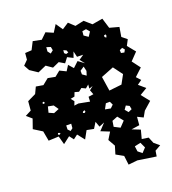

<svg xmlns="http://www.w3.org/2000/svg" viewBox="-113 -645 848 946"><g transform="rotate(-15 310.5 -172.0)"><path d="M473 200 426 209 416 162 376 144 385 101 361 66 380 28 334 14 363 -23 336 -9 323 -37 307 -5 270 -9 251 34 219 0 198 19 179 -2 145 29 129 -14 76 -7 62 -58 15 -82 28 -133 -1 -154 29 -173V-221L71 -246L84 -281L122 -278L151 -306L190 -302L216 -327L250 -314L265 -343L289 -320L315 -349L348 -329L326 -352L350 -372L318 -370L308 -400L300 -369L270 -381L253 -354L224 -368L190 -349L157 -368L115 -345L73 -368L55 -395L76 -420V-454L110 -459L127 -501L172 -496L199 -527L238 -514L258 -553L286 -519L318 -544L350 -519L395 -533L433 -505L487 -519L508 -467L558 -458L554 -408L582 -389L569 -358L606 -320L572 -278L608 -238L572 -198L594 -178L572 -159L608 -133L572 -107L610 -67L572 -27L558 4L527 -8V35L485 45L529 58L521 104L556 106L572 137L601 157L572 177L570 206ZM412 -474 396 -490 376 -485V-463L399 -450ZM206 -450 184 -455V-433L197 -419L211 -432ZM483 -440 474 -438V-429L482 -424L485 -433ZM276 -414 261 -419V-404L270 -397L282 -402ZM555 -344 544 -355 530 -347 532 -332 549 -330ZM345 -291 337 -315 317 -299 319 -280 340 -268ZM475 -274 411 -242 429 -168 494 -181 515 -229ZM323 -140 322 -165 348 -171 337 -194 355 -211 336 -203V-224L320 -208L299 -216L283 -201L261 -205L255 -184L234 -178L249 -162L243 -141L265 -146ZM101 -199 96 -197 95 -190 102 -188 106 -194ZM145 -168 116 -171 111 -140 137 -131 164 -145ZM417 -114 396 -112 384 -84 413 -81 427 -97ZM286 -106 278 -103 274 -95 283 -93 288 -98ZM506 -69 488 -76 477 -57 493 -41 511 -51ZM205 -59 179 -57 180 -36 193 -25 205 -36ZM459 -7 433 -34 405 -20 403 10 435 23ZM136 -31H130L128 -24L135 -21L142 -26ZM510 120 479 130 485 157 507 172 526 148Z"/></g></svg>

Font: Rubik Gemstones
Style: Regular
Weight: 400
Designer: Hubert and Fischer, NaN
Foundry: Hubert and Fischer, NaN
Version: Version 2.200